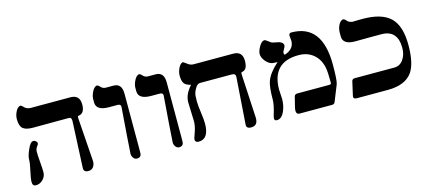

<svg xmlns="http://www.w3.org/2000/svg" viewBox="-51 -1005 3145 1423"><g transform="rotate(-15 1521.5 -293.5)"><path d="M543.5 -58.6Q544.9 -31.7 531.5 -12.7Q518.1 6.3 492.7 6.3Q456.1 6.3 457 -25.4L473.6 -383.3Q473.6 -396 469.2 -403.6Q464.8 -411.1 453.1 -411.1L177.7 -410.2Q124.5 -410.2 101.6 -429.7Q78.6 -449.2 78.6 -501.5Q78.6 -528.3 90.3 -553.7Q104.5 -585.4 125.5 -591.8Q133.3 -594.2 146 -581.5L153.8 -573.7Q171.4 -556.2 201.7 -556.2H503.9Q575.2 -556.2 575.2 -482.4Q575.2 -411.1 522.9 -407.7Q519 -403.8 520.5 -387.2ZM158.7 -230Q158.7 -203.1 163.1 -151.1Q167.5 -99.1 167.5 -72.3Q167.5 -40.5 144 -16.4Q120.6 7.8 88.9 7.8Q63.5 7.8 63.5 -23.9Q63.5 -50.8 76.2 -105.5Q88.9 -160.2 88.9 -188.7Q88.9 -217.3 109.4 -262.7Q130.9 -314.9 154.8 -314.9Q163.6 -314.9 173.1 -307.4Q182.6 -299.8 182.6 -290.5Q182.6 -284.2 177.7 -276.9Q158.7 -255.4 158.7 -230Z M851.6 -389.6Q853 -411.1 827.1 -411.1H762.7Q663.6 -411.1 663.6 -473.6V-499Q663.6 -522.9 677.5 -552.2Q691.4 -581.5 710.4 -588.9Q723.1 -593.8 741.2 -571.3Q756.3 -557.1 776.4 -557.1H835Q898.4 -557.1 898.4 -478.5V-55.7Q898.4 -16.1 897 -12.7Q892.1 10.3 864.3 10.3Q846.7 10.3 835.7 -5.6Q824.7 -21.5 826.2 -39.6Q832.5 -144.5 851.6 -389.6Z M1175.3 -389.6Q1176.8 -411.1 1150.9 -411.1H1086.4Q987.3 -411.1 987.3 -473.6V-499Q987.3 -522.9 1001.2 -552.2Q1015.1 -581.5 1034.2 -588.9Q1046.9 -593.8 1064.9 -571.3Q1080.1 -557.1 1100.1 -557.1H1158.7Q1222.2 -557.1 1222.2 -478.5V-55.7Q1222.2 -16.1 1220.7 -12.7Q1215.8 10.3 1188 10.3Q1170.4 10.3 1159.4 -5.6Q1148.4 -21.5 1149.9 -39.6Q1156.2 -144.5 1175.3 -389.6Z M1792 -58.6Q1795.9 6.3 1741.2 6.3Q1703.1 6.3 1706.1 -25.4L1731.4 -384.8Q1732.9 -410.2 1702.1 -410.2H1458.5Q1437 -410.2 1418.9 -376Q1403.8 -348.1 1402.6 -324.5Q1401.4 -300.8 1401.4 -284.2Q1401.4 -254.9 1409.4 -198Q1417.5 -141.1 1417.5 -111.8Q1417.5 7.3 1338.9 7.8Q1311 7.8 1311 -17.6Q1311 -21.5 1326.9 -66.7Q1342.8 -111.8 1342.8 -147.5Q1342.8 -171.4 1340.3 -220.2Q1337.9 -269 1337.9 -293.5Q1337.9 -355.5 1392.1 -414.1Q1354 -422.9 1340.8 -441.9Q1327.6 -460.9 1327.6 -501.5Q1327.6 -526.9 1340.3 -555.4Q1353 -584 1373 -591.8Q1377.9 -593.3 1399.9 -576.2Q1423.8 -555.7 1450.7 -556.2H1752.9Q1824.2 -556.2 1823.7 -482.4Q1823.7 -411.1 1778.3 -407.7Q1773.4 -403.8 1774.4 -387.2Z M2363.3 0H2113.3Q2089.4 0 2088.9 -27.8Q2088.9 -43 2098.1 -76.2Q2112.3 -128.4 2111.8 -130.9Q2115.7 -148.4 2136.2 -148.4H2380.9Q2397.5 -148.4 2396.5 -162.6Q2396.5 -241.2 2390.1 -275.4Q2377.4 -342.8 2331.5 -381.6Q2285.6 -420.4 2217.3 -420.4Q2014.2 -420.4 2012.7 -211.9Q2012.7 -199.2 2014.6 -175Q2016.6 -150.9 2016.6 -138.2Q2016.6 -91.3 2000 -50.8Q1978.5 3.9 1939.5 3.9Q1912.6 3.9 1923.8 -33.2Q1947.8 -109.4 1948.2 -149.9Q1948.2 -247.6 1963.4 -290.5Q1983.9 -347.7 2054.7 -411.1Q2035.6 -411.1 2022 -412.6Q1992.7 -415 1967.3 -444.3Q1941.9 -473.6 1941.9 -502.9Q1941.9 -525.9 1961.4 -559.3Q1981 -592.8 2001.5 -592.8Q2009.3 -592.8 2027.6 -578.1Q2045.9 -563.5 2053.7 -561Q2079.1 -556.2 2105.5 -549.8Q2135.7 -539.6 2136.2 -518.1Q2136.2 -509.3 2125.2 -490.7Q2114.3 -472.2 2114.3 -465.8Q2114.3 -458 2119.6 -449.2Q2194.3 -472.2 2194.3 -538.1Q2194.3 -544.4 2192.4 -556.6Q2190.4 -568.8 2190.4 -575.2Q2190.4 -596.7 2209.5 -596.7Q2445.8 -596.7 2445.8 -287.1Q2445.8 -164.1 2435.5 -138.2L2386.2 -15.1Q2379.9 0 2363.3 0Z M2529.3 -25.4 2553.2 -130.9Q2557.1 -147.5 2576.2 -147.5H2879.9Q2925.8 -147.5 2952.1 -189Q2975.1 -224.6 2975.1 -272.9Q2975.1 -411.1 2850.6 -411.1H2752.9L2654.8 -410.2Q2555.7 -408.7 2556.2 -474.6V-501.5Q2556.2 -529.3 2567.4 -554.7Q2581.5 -586.4 2604 -591.8Q2615.2 -590.3 2623 -581.5L2630.9 -572.8Q2645 -556.2 2681.6 -554.7Q2671.4 -556.2 2681.6 -556.2Q2708.5 -557.6 2738.8 -557.1Q2888.7 -558.6 2956.5 -495.1Q3024.4 -431.6 3024.4 -283.2Q3024.4 -142.1 2980 -77.6Q2925.3 0 2791 0H2553.2Q2522.9 0 2529.3 -25.4Z"/></g></svg>

Font: Accordance
Style: Bold-Italic
Weight: 700
Italic angle: -11°
Version: Version 1.2 (build January 31, 2020) Miklal Software Solutio